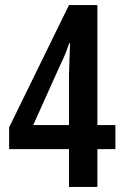

<svg xmlns="http://www.w3.org/2000/svg" viewBox="-20 -737 489 757"><path d="M435 -149H364V0H252V-149H16V-235L252 -717H364V-244H435ZM252 -439Q252 -451 253 -478Q254 -505 255 -531Q256 -557 256 -567H253Q239 -524 219 -484L111 -244H252Z"/></svg>

Font: Noto Sans Gujarati UI ExtraCondensed SemiBold
Style: Regular
Weight: 600
Width: 2
Designer: Jelle Bosma - Monotype Design Team, Universal Thirst
Foundry: Monotype Imaging Inc.
Version: Version 2.106; ttfautohint (v1.8.4.7-5d5b)